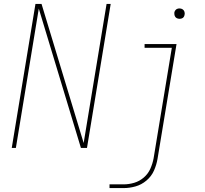

<svg xmlns="http://www.w3.org/2000/svg" viewBox="-20 -755 1048 980"><path d="M40 0H61L178 -711L393 0H424L545 -735H524L407 -25L192 -735H161ZM896 -659Q902 -659 908 -661Q914 -663 917.5 -668Q921 -673 922 -679Q924 -687 921.5 -695Q919 -703 912 -707.5Q905 -712 896 -712Q891 -712 885 -710Q879 -708 875 -702.5Q871 -697 870 -692Q869 -683 871.5 -675Q874 -667 881 -663Q888 -659 896 -659ZM539 205H611Q641 205 671.5 196.5Q702 188 727.5 166.5Q753 145 766 115.5Q779 86 784 56L881 -530H718V-511H857L764 53Q759 80 747.5 106Q736 132 714 151Q692 170 665 178Q638 186 611 186H539Z"/></svg>

Font: Iosevka Sparkle Thin Oblique
Style: Regular
Weight: 100
Italic angle: -9°
Designer: Belleve Invis
Foundry: Belleve Invis
Version: Version 4.5.0; ttfautohint (v1.8.3)